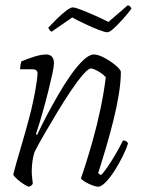

<svg xmlns="http://www.w3.org/2000/svg" viewBox="-20 -706 534 726"><path d="M90 0Q85 0 71.5 -8.5Q58 -17 45.5 -28Q33 -39 30 -46Q33 -59 42 -90.5Q51 -122 64 -166Q77 -210 90 -259Q99 -292 106.5 -328Q114 -364 118 -392Q122 -420 122 -428Q122 -444 103 -444H56Q56 -450 57.5 -459.5Q59 -469 61 -474Q90 -486 113.5 -493Q137 -500 156 -500Q168 -500 176 -492Q184 -484 184 -466Q184 -455 178 -427Q172 -399 162.5 -361Q153 -323 141 -280.5Q129 -238 116 -199L120 -195Q136 -230 157.5 -270.5Q179 -311 202.5 -351.5Q226 -392 250 -425.5Q274 -459 296 -479.5Q318 -500 335 -500Q351 -500 374.5 -487.5Q398 -475 416.5 -459.5Q435 -444 437 -435Q437 -396 429 -347.5Q421 -299 408.5 -249.5Q396 -200 383.5 -157Q371 -114 362 -85.5Q353 -57 351 -51L362 -44Q371 -52 386.5 -74.5Q402 -97 418 -124.5Q434 -152 445 -175Q459 -175 464 -164Q458 -143 444 -115Q430 -87 413.5 -61Q397 -35 380 -17.5Q363 0 351 0Q343 0 328.5 -5.5Q314 -11 301.5 -18.5Q289 -26 286 -32Q291 -45 303.5 -84Q316 -123 331.5 -178Q347 -233 360 -294.5Q373 -356 380 -414Q367 -428 349.5 -437.5Q332 -447 324 -447Q314 -447 294 -424Q274 -401 249 -364Q224 -327 198 -284Q172 -241 148.5 -200.5Q125 -160 110 -130Q105 -113 102.5 -94.5Q100 -76 100 -58Q100 -46 101.5 -34.5Q103 -23 104 -12Q103 -9 100 -6Q97 -3 90 0ZM386 -584Q377 -584 353.5 -593Q330 -602 302.5 -615Q275 -628 253 -640L175 -586Q165 -592 163 -602Q179 -619 197 -636.5Q215 -654 231 -666Q247 -678 255 -678Q264 -678 287 -669Q310 -660 338.5 -647.5Q367 -635 390 -623L463 -686Q469 -685 472.5 -681Q476 -677 477 -673Q462 -653 443.5 -632.5Q425 -612 409.5 -598Q394 -584 386 -584Z"/></svg>

Font: Texturina 72pt 72pt Thin
Style: Italic
Weight: 100
Italic angle: -11°
Designer: Guillermo Torres Carreño
Foundry: Omnibus-Type
Version: Version 1.002; ttfautohint (v1.8.3)